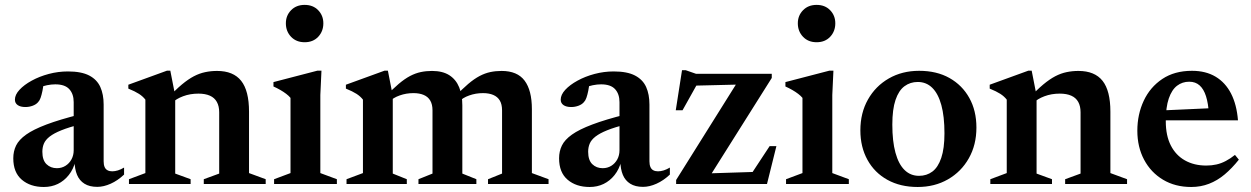

<svg xmlns="http://www.w3.org/2000/svg" viewBox="-20 -734 4990 766"><path d="M299 -277.5 303 -238.5Q255 -226.5 224.8 -214.2Q194.5 -202 178 -189Q161.5 -176 155.2 -161.2Q149 -146.5 149 -128.5Q149 -95 165.5 -79Q182 -63 207 -63Q226 -63 241.2 -72.5Q256.5 -82 265.2 -98.2Q274 -114.5 274 -134.5V-326.5Q274 -359 256.5 -378.2Q239 -397.5 200.5 -397.5Q185 -397.5 167.5 -394Q150 -390.5 135.5 -384L155.5 -413.5Q153 -389.5 149.5 -372.2Q146 -355 142 -343.8Q138 -332.5 132 -326.5Q124.5 -317.5 110.5 -312.2Q96.5 -307 81.5 -307Q61.5 -307 50.5 -314.8Q39.5 -322.5 39.5 -336.5Q39.5 -356 57.8 -375.8Q76 -395.5 106.5 -412.2Q137 -429 174.5 -439Q212 -449 251 -449Q304.5 -449 335.8 -432.8Q367 -416.5 380.2 -387Q393.5 -357.5 393.5 -317V-90.5Q393.5 -77 397.2 -68Q401 -59 408.8 -54.8Q416.5 -50.5 427.5 -50.5Q438.5 -50.5 450.5 -54.2Q462.5 -58 475 -65.5V-37.5Q449.5 -13.5 421.5 -1Q393.5 11.5 368 11.5Q337 11.5 317 -1Q297 -13.5 287.5 -36.2Q278 -59 277.5 -90L281.5 -92.5Q273 -59 254.5 -35.8Q236 -12.5 210.8 -0.2Q185.5 12 155 12Q101 12 67 -17Q33 -46 33 -102.5Q33 -130.5 44.2 -153.5Q55.5 -176.5 84.2 -197Q113 -217.5 165.2 -237.2Q217.5 -257 299 -277.5Z M679 -352.5V-41.5L740.5 -19V0H494.5V-19L560 -43.5V-336.5Q550 -349.5 534.5 -359.5Q519 -369.5 492 -380.5V-396L646 -452H659.5ZM793 -19 854.5 -41.5V-286Q854.5 -310.5 845.2 -327.2Q836 -344 817.5 -352.2Q799 -360.5 771.5 -360.5Q738.5 -360.5 710.5 -350Q682.5 -339.5 667.5 -324L649 -342Q680 -375.5 705.5 -396.8Q731 -418 753.5 -429.8Q776 -441.5 798.8 -446.2Q821.5 -451 846 -451Q911 -451 942.2 -411.5Q973.5 -372 973.5 -288.5V-43.5L1040 -19V0H793Z M1195.5 -565.5Q1162 -565.5 1141.2 -587.2Q1120.5 -609 1120.5 -641Q1120.5 -672 1141.2 -693.2Q1162 -714.5 1195.5 -714.5Q1229 -714.5 1249.5 -693.2Q1270 -672 1270 -641Q1270 -609 1249.5 -587.2Q1229 -565.5 1195.5 -565.5ZM1262.5 -452 1258 -355V-43.5L1324 -19V0H1073.5V-19L1139 -43.5V-343.5Q1132.5 -351.5 1122 -359.5Q1111.5 -367.5 1098.5 -375Q1085.5 -382.5 1071 -389V-406.5L1246 -452Z M1547 -352.5V-41.5L1603 -19V0H1362.5V-19L1428 -43.5V-336.5Q1418 -349.5 1402.5 -359.5Q1387 -369.5 1360 -380.5V-396L1514 -452H1527.5ZM1824.5 -313.5V-41.5L1880.5 -19V0H1649.5V-19L1705.5 -41.5V-294Q1705.5 -317.5 1696.5 -332.8Q1687.5 -348 1670.5 -355.2Q1653.5 -362.5 1629.5 -362.5Q1600.5 -362.5 1574.5 -353.2Q1548.5 -344 1534.5 -329L1517 -347.5Q1546.5 -379 1570.5 -399.2Q1594.5 -419.5 1616 -430.8Q1637.5 -442 1658.8 -446.5Q1680 -451 1703.5 -451Q1746 -451 1772.8 -433.8Q1799.5 -416.5 1812 -385.5Q1824.5 -354.5 1824.5 -313.5ZM2102 -298.5V-43.5L2168.5 -19V0H1927V-19L1983 -41.5V-294Q1983 -318 1974 -333Q1965 -348 1948 -355.2Q1931 -362.5 1907 -362.5Q1878 -362.5 1852 -353.2Q1826 -344 1812 -329L1794.5 -347.5Q1824 -379 1848 -399.2Q1872 -419.5 1893.5 -430.8Q1915 -442 1936.2 -446.5Q1957.5 -451 1981 -451Q2044 -451 2073 -412.2Q2102 -373.5 2102 -298.5Z M2476.5 -277.5 2480.5 -238.5Q2432.5 -226.5 2402.2 -214.2Q2372 -202 2355.5 -189Q2339 -176 2332.8 -161.2Q2326.5 -146.5 2326.5 -128.5Q2326.5 -95 2343 -79Q2359.5 -63 2384.5 -63Q2403.5 -63 2418.8 -72.5Q2434 -82 2442.8 -98.2Q2451.5 -114.5 2451.5 -134.5V-326.5Q2451.5 -359 2434 -378.2Q2416.5 -397.5 2378 -397.5Q2362.5 -397.5 2345 -394Q2327.5 -390.5 2313 -384L2333 -413.5Q2330.5 -389.5 2327 -372.2Q2323.5 -355 2319.5 -343.8Q2315.5 -332.5 2309.5 -326.5Q2302 -317.5 2288 -312.2Q2274 -307 2259 -307Q2239 -307 2228 -314.8Q2217 -322.5 2217 -336.5Q2217 -356 2235.2 -375.8Q2253.5 -395.5 2284 -412.2Q2314.5 -429 2352 -439Q2389.5 -449 2428.5 -449Q2482 -449 2513.2 -432.8Q2544.5 -416.5 2557.8 -387Q2571 -357.5 2571 -317V-90.5Q2571 -77 2574.8 -68Q2578.5 -59 2586.2 -54.8Q2594 -50.5 2605 -50.5Q2616 -50.5 2628 -54.2Q2640 -58 2652.5 -65.5V-37.5Q2627 -13.5 2599 -1Q2571 11.5 2545.5 11.5Q2514.5 11.5 2494.5 -1Q2474.5 -13.5 2465 -36.2Q2455.5 -59 2455 -90L2459 -92.5Q2450.5 -59 2432 -35.8Q2413.5 -12.5 2388.2 -0.2Q2363 12 2332.5 12Q2278.5 12 2244.5 -17Q2210.5 -46 2210.5 -102.5Q2210.5 -130.5 2221.8 -153.5Q2233 -176.5 2261.8 -197Q2290.5 -217.5 2342.8 -237.2Q2395 -257 2476.5 -277.5Z M2677.5 0V-16L2931.5 -421.5L2984 -398L2717 -391.5L2776.5 -425.5L2703 -294H2676L2701 -454H2715.5L2757 -439.5H3059V-423L2803 -16.5L2750.5 -40.5L3001.5 -48.5L2962 -16.5L3050.5 -151H3077.5L3040 0Z M3238 -565.5Q3204.5 -565.5 3183.8 -587.2Q3163 -609 3163 -641Q3163 -672 3183.8 -693.2Q3204.5 -714.5 3238 -714.5Q3271.5 -714.5 3292 -693.2Q3312.5 -672 3312.5 -641Q3312.5 -609 3292 -587.2Q3271.5 -565.5 3238 -565.5ZM3305 -452 3300.5 -355V-43.5L3366.5 -19V0H3116V-19L3181.5 -43.5V-343.5Q3175 -351.5 3164.5 -359.5Q3154 -367.5 3141 -375Q3128 -382.5 3113.5 -389V-406.5L3288.5 -452Z M3646.5 -32.5Q3677 -32.5 3699.8 -49.5Q3722.5 -66.5 3735.2 -104Q3748 -141.5 3748 -202Q3748 -269.5 3735.5 -315Q3723 -360.5 3699.2 -383.8Q3675.5 -407 3641.5 -407Q3611.5 -407 3588.5 -390Q3565.5 -373 3552.8 -335.5Q3540 -298 3540 -237Q3540 -170.5 3552.5 -124.8Q3565 -79 3588.8 -55.8Q3612.5 -32.5 3646.5 -32.5ZM3641 12Q3572 12 3520.5 -16.5Q3469 -45 3440.8 -96.2Q3412.5 -147.5 3412.5 -214Q3412.5 -283.5 3442.8 -337Q3473 -390.5 3526 -421Q3579 -451.5 3647 -451.5Q3717 -451.5 3768 -422.8Q3819 -394 3847.2 -343.2Q3875.5 -292.5 3875.5 -225Q3875.5 -156 3845.2 -102.5Q3815 -49 3762 -18.5Q3709 12 3641 12Z M4115.5 -352.5V-41.5L4177 -19V0H3931V-19L3996.5 -43.5V-336.5Q3986.5 -349.5 3971 -359.5Q3955.5 -369.5 3928.5 -380.5V-396L4082.5 -452H4096ZM4229.5 -19 4291 -41.5V-286Q4291 -310.5 4281.8 -327.2Q4272.5 -344 4254 -352.2Q4235.5 -360.5 4208 -360.5Q4175 -360.5 4147 -350Q4119 -339.5 4104 -324L4085.5 -342Q4116.5 -375.5 4142 -396.8Q4167.5 -418 4190 -429.8Q4212.5 -441.5 4235.2 -446.2Q4258 -451 4282.5 -451Q4347.5 -451 4378.8 -411.5Q4410 -372 4410 -288.5V-43.5L4476.5 -19V0H4229.5Z M4735.5 -451.5Q4790.5 -451.5 4829.8 -428Q4869 -404.5 4891.5 -360.5Q4914 -316.5 4919 -254H4604.5L4605 -293L4859 -304.5L4803 -279.5Q4800.5 -321.5 4791.5 -350Q4782.5 -378.5 4766 -393.2Q4749.5 -408 4724.5 -408Q4697 -408 4676 -392Q4655 -376 4643 -341.2Q4631 -306.5 4631 -250Q4631 -193 4651 -153.8Q4671 -114.5 4707.5 -94Q4744 -73.5 4792.5 -73.5Q4814 -73.5 4833 -77.8Q4852 -82 4870.5 -91.8Q4889 -101.5 4907 -116L4922.5 -97Q4895 -62.5 4865.8 -38Q4836.5 -13.5 4803.5 -0.8Q4770.5 12 4732.5 12Q4668.5 12 4620 -17Q4571.5 -46 4544.5 -96.8Q4517.5 -147.5 4517.5 -212.5Q4517.5 -277.5 4543 -332Q4568.5 -386.5 4617.2 -419Q4666 -451.5 4735.5 -451.5Z"/></svg>

Font: Newsreader 24pt SemiBold
Style: Regular
Weight: 600
Designer: Hugues Gentile
Foundry: Production Type
Version: Version 1.003